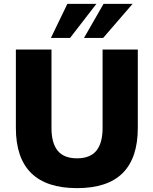

<svg xmlns="http://www.w3.org/2000/svg" viewBox="-20 -961 791 992"><path d="M378 11Q220 11 141 -67Q62 -145 62 -300V-705H246V-299Q246 -222 278 -182.5Q310 -143 378 -143Q446 -143 478 -182.5Q510 -222 510 -299V-705H692V-300Q692 -145 614 -67Q536 11 378 11ZM243 -765 328 -941H478L342 -765ZM414 -765 515 -941H665L513 -765Z"/></svg>

Font: Mulish ExtraLight Black
Style: Regular
Weight: 900
Version: Version 3.603